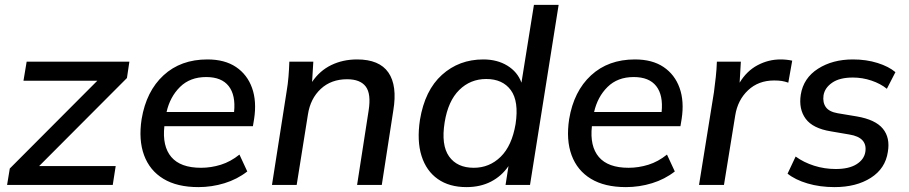

<svg xmlns="http://www.w3.org/2000/svg" viewBox="-20 -756 3715 785"><path d="M9 0 20 -67 378 -426H76L89 -504H509L499 -437L140 -77H453L441 0Z M791 9Q704 9 648 -25Q592 -59 569 -121.5Q546 -184 559 -269Q578 -383 648.5 -448Q719 -513 828 -513Q899 -513 945 -482Q991 -451 1010.5 -396.5Q1030 -342 1019 -270L1014 -240H652Q643 -158 680.5 -114Q718 -70 802 -70Q843 -70 883 -82.5Q923 -95 959 -124L991 -55Q950 -23 898 -7Q846 9 791 9ZM823 -441Q757 -441 716 -400.5Q675 -360 661 -298H937Q944 -367 915 -404Q886 -441 823 -441Z M1092 0 1152 -383Q1157 -412 1159.5 -442.5Q1162 -473 1163 -504H1261L1256 -421Q1287 -467 1334.5 -490Q1382 -513 1440 -513Q1531 -513 1568 -459.5Q1605 -406 1588 -304L1541 0H1440L1487 -303Q1498 -372 1475.5 -402Q1453 -432 1399 -432Q1334 -432 1291.5 -392.5Q1249 -353 1239 -288L1193 0Z M1887 9Q1817 9 1770 -24Q1723 -57 1703.5 -118.5Q1684 -180 1697 -266Q1717 -387 1787 -450Q1857 -513 1956 -513Q2013 -513 2054.5 -487.5Q2096 -462 2112 -418L2163 -736H2264L2147 0H2047L2059 -77Q2031 -36 1987.5 -13.5Q1944 9 1887 9ZM1917 -70Q1981 -70 2027 -115Q2073 -160 2088 -249Q2102 -342 2068.5 -387.5Q2035 -433 1968 -433Q1903 -433 1857.5 -388Q1812 -343 1798 -256Q1783 -163 1816 -116.5Q1849 -70 1917 -70Z M2539 9Q2452 9 2396 -25Q2340 -59 2317 -121.5Q2294 -184 2307 -269Q2326 -383 2396.5 -448Q2467 -513 2576 -513Q2647 -513 2693 -482Q2739 -451 2758.5 -396.5Q2778 -342 2767 -270L2762 -240H2400Q2391 -158 2428.5 -114Q2466 -70 2550 -70Q2591 -70 2631 -82.5Q2671 -95 2707 -124L2739 -55Q2698 -23 2646 -7Q2594 9 2539 9ZM2571 -441Q2505 -441 2464 -400.5Q2423 -360 2409 -298H2685Q2692 -367 2663 -404Q2634 -441 2571 -441Z M2838 0 2899 -379Q2903 -409 2906.5 -441Q2910 -473 2911 -504H3009L3004 -418Q3033 -466 3077.5 -489.5Q3122 -513 3171 -513Q3196 -513 3219 -508L3203 -418Q3189 -423 3176 -425Q3163 -427 3145 -427Q3081 -427 3038.5 -387Q2996 -347 2986 -284L2940 0Z M3392 9Q3332 9 3281.5 -6Q3231 -21 3200 -46L3233 -116Q3266 -92 3308.5 -78.5Q3351 -65 3397 -65Q3451 -65 3482 -84.5Q3513 -104 3518 -135Q3527 -194 3453 -206L3377 -219Q3303 -231 3274 -270.5Q3245 -310 3254 -369Q3265 -437 3324.5 -475Q3384 -513 3467 -513Q3522 -513 3568 -498.5Q3614 -484 3641 -461L3606 -393Q3580 -414 3543 -426.5Q3506 -439 3467 -439Q3413 -439 3382.5 -418Q3352 -397 3347 -366Q3343 -337 3356.5 -318Q3370 -299 3405 -293L3483 -280Q3559 -267 3589.5 -230Q3620 -193 3610 -135Q3600 -67 3540.5 -29Q3481 9 3392 9Z"/></svg>

Font: Mulish SemiBold
Style: Italic
Weight: 600
Italic angle: -9°
Designer: Vernon Adams
Foundry: Vernon Adams
Version: Version 3.603; ttfautohint (v1.8.3)